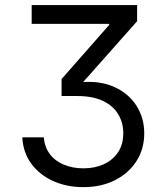

<svg xmlns="http://www.w3.org/2000/svg" viewBox="-20 -561 672 778"><path d="M317.4 197.3Q250.5 197.3 195.6 172.6Q140.6 147.9 107.2 102.8Q73.7 57.6 70.3 -4.4H157.7Q160.6 35.2 182.1 63.5Q203.6 91.8 239 106.4Q274.4 121.1 318.4 121.1Q364.7 121.1 401.1 104.2Q437.5 87.4 458.5 55.7Q479.5 23.9 479.5 -21Q479.5 -63.5 459.2 -97.7Q439 -131.8 397.7 -151.9Q356.4 -171.9 292 -171.9H229.5V-240.7L422.4 -460V-464.4H108.4V-540.5H535.6V-475.1L302.7 -212.4V-227.5Q384.3 -235.4 442.9 -208.7Q501.5 -182.1 533 -132.6Q564.5 -83 564.5 -20.5Q564.5 42.5 533 91.8Q501.5 141.1 445.8 169.2Q390.1 197.3 317.4 197.3Z"/></svg>

Font: V-Inter
Style: Regular-375
Weight: 375
Designer: Rasmus Andersson
Foundry: rsms
Version: Version 4.000;git-4146feb